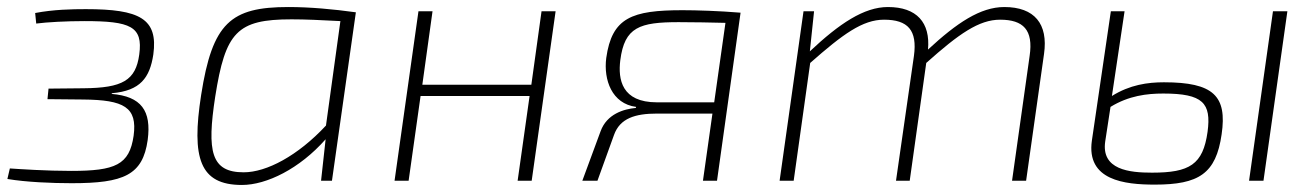

<svg xmlns="http://www.w3.org/2000/svg" viewBox="-20 -514 3743 546"><path d="M224 -488C185 -488 132 -487 80 -477L83 -447C113 -451 169 -454 220 -454C351 -454 387 -439 376 -359C366 -285 328 -264 218 -263L118 -262L115 -232L216 -231C333 -230 371 -209 360 -128C348 -45 308 -28 182 -28C113 -28 37 -33 8 -35L1 -5C55 4 128 7 184 7C332 7 386 -16 400 -116C411 -199 382 -240 297 -247L299 -249C379 -256 406 -293 416 -359C430 -461 377 -488 224 -488Z M800 -494C636 -494 584 -449 552 -244C524 -64 548 12 668 12C738 12 832 -34 906 -118L893 0H924L992 -479C927 -488 861 -494 800 -494ZM907 -157C827 -71 738 -24 673 -24C580 -24 568 -83 592 -239C621 -423 654 -459 809 -459C849 -459 890 -457 948 -454Z M1520 -482 1491 -273H1181L1210 -482H1170L1102 0H1142L1176 -241H1486L1452 0H1492L1560 -482Z M2085 -478C2025 -483 1960 -485 1921 -485C1777 -485 1720 -464 1704 -349C1696 -287 1720 -219 1789 -210L1788 -207C1754 -204 1706 -190 1688 -141L1636 0H1679L1726 -130C1743 -178 1787 -191 1848 -191H2006L1979 0H2019L2086 -478ZM1848 -223C1748 -223 1737 -288 1744 -343C1756 -437 1799 -451 1910 -451C1947 -451 2007 -450 2043 -449L2011 -223Z M2836 -494C2768 -494 2701 -449 2619 -373C2626 -450 2587 -494 2505 -494C2437 -494 2367 -447 2283 -368L2295 -482H2265L2197 0H2237L2284 -335C2377 -417 2433 -458 2494 -458C2562 -458 2589 -428 2579 -355L2528 0H2567L2614 -335C2707 -418 2764 -458 2824 -458C2890 -458 2919 -429 2908 -355L2858 0H2898L2949 -361C2961 -446 2922 -494 2836 -494Z M3290 -280C3244 -280 3193 -273 3142 -241L3178 -482H3139L3085 -114C3069 -1 3178 11 3264 11C3389 11 3438 -20 3454 -132C3470 -241 3431 -280 3290 -280ZM3600 -482 3532 0H3573L3641 -482ZM3414 -139C3401 -46 3363 -23 3256 -23C3192 -23 3111 -31 3123 -112L3138 -210C3190 -242 3242 -248 3288 -248C3401 -248 3425 -221 3414 -139Z"/></svg>

Font: Exo 2 Extra Light
Style: Italic
Weight: 250
Italic angle: -8°
Designer: Natanael Gama
Version: Version 1.001;PS 001.001;hotconv 1.0.88;makeotf.lib2.5.64775